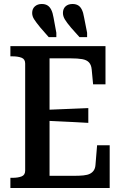

<svg xmlns="http://www.w3.org/2000/svg" viewBox="-20 -941 606 961"><path d="M401 -853 416 -777V-755H378L336 -802Q314 -828 304.5 -844Q295 -860 295 -876Q295 -897 308 -909Q321 -921 343 -921Q359 -921 370.5 -914.5Q382 -908 389.5 -893Q397 -878 401 -853ZM248 -853 262 -777V-755H224L182 -803Q160 -830 150.5 -845Q141 -860 141 -876Q141 -897 154.5 -909Q168 -921 189 -921Q206 -921 217.5 -914Q229 -907 236.5 -892Q244 -877 248 -853ZM529 -214V0H32V-51H42Q70 -51 88 -58Q106 -65 106 -87V-623Q106 -645 88 -652Q70 -659 42 -659H32V-710H508V-519H446L439 -593Q437 -616 425.5 -628.5Q414 -641 391.5 -645Q369 -649 333 -649H228V-61H349Q377 -61 397.5 -63Q418 -65 430.5 -71.5Q443 -78 450 -89Q457 -100 458 -117L466 -214ZM203 -391Q240 -393 276.5 -394Q313 -395 349.5 -397Q386 -399 422 -400V-326Q386 -328 349.5 -330Q313 -332 276.5 -333.5Q240 -335 203 -337Z"/></svg>

Font: Roboto Serif 28pt Condensed Medium
Style: Regular
Weight: 500
Width: 3
Designer: Greg Gazdowicz
Foundry: Commercial Type
Version: Version 1.008